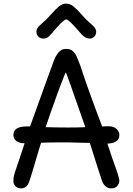

<svg xmlns="http://www.w3.org/2000/svg" viewBox="-20 -1030 732 1060"><path d="M476 -241 347 -244Q251 -244 207 -242Q196 -209 175.5 -138.5Q155 -68 142 -29Q129 10 96 10Q77 10 65.5 -2Q54 -14 54 -28.5Q54 -43 55.5 -52Q57 -61 62.5 -79Q68 -97 74 -113Q103 -199 116 -239Q87 -239 70.5 -251.5Q54 -264 54 -285Q54 -332 128 -332H146Q242 -600 256.5 -638.5Q271 -677 273 -683Q275 -689 279.5 -700.5Q284 -712 287.5 -717.5Q291 -723 296 -731Q301 -739 305.5 -743.5Q310 -748 316 -752Q329 -760 343.5 -760Q358 -760 367 -757Q376 -754 384 -746Q392 -738 397.5 -729Q403 -720 410.5 -701Q418 -682 424 -666Q472 -519 544 -332L580 -333Q606 -333 622.5 -319Q639 -305 639 -284Q639 -240 573 -237Q583 -205 600 -156Q639 -50 639 -33.5Q639 -17 627.5 -3.5Q616 10 596 10Q560 10 544 -29Q527 -78 476 -241ZM232 -328Q296 -326 355.5 -326Q415 -326 451 -328Q346 -630 344 -630Q338 -630 258 -404ZM429 -842Q360 -923 346 -923Q330 -923 266 -846Q261 -840 258 -838L251 -830Q238 -817 220.5 -817Q203 -817 192 -827.5Q181 -838 181 -856.5Q181 -875 207 -896.5Q233 -918 259.5 -948Q286 -978 305 -994Q324 -1010 345.5 -1010Q367 -1010 386.5 -994Q406 -978 432 -948Q458 -918 484.5 -896Q511 -874 511 -856Q511 -838 500 -827.5Q489 -817 476 -817Q463 -817 454 -822Q441 -829 429 -842Z"/></svg>

Font: Delius Unicase
Style: Regular
Weight: 400
Designer: Natalia Raices
Foundry: Natalia Raices
Version: Version 1.002